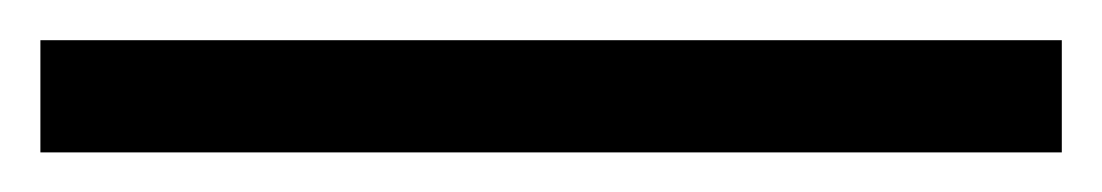

<svg xmlns="http://www.w3.org/2000/svg" viewBox="-28 80 551 96"><path d="M-7.8 100.1H502.9V156.2H-7.8Z"/></svg>

Font: Cardo-Italic
Style: Italic
Weight: 400
Italic angle: -12°
Designer: David J. Perry
Foundry: David J. Perry
Version: Version 0.991